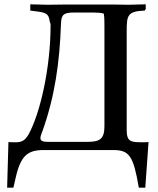

<svg xmlns="http://www.w3.org/2000/svg" viewBox="-20 -694 729 888"><path d="M667 -37C653 -36 649 -36 640 -36C585 -36 566 -38 566 -93V-551C566 -623 570 -642 649 -645L654 -652V-674C626 -674 599 -672 577 -672C555 -672 532 -673 506 -673H279C250 -673 225 -672 200 -672C174 -672 147 -674 120 -674V-645L144 -642C191 -636 206 -632 210 -594C212 -590 214 -585 214 -579C214 -375 164 -167 113 -74C96 -44 81 -36 53 -36C42 -36 31 -36 19 -37L13 174H42L53 126C76 25 109 1 178 0H504C578 0 597 27 622 174H652ZM463 -110C463 -53 443 -38 387 -38H199C175 -38 167 -44 167 -56C167 -63 170 -71 175 -84C234 -247 256 -408 262 -583C263 -627 275 -636 322 -636H411C431 -636 447 -635 460 -631C463 -615 463 -595 463 -569Z"/></svg>

Font: Sibila
Style: Regular
Weight: 400
Designer: Stefan Peev
Foundry: Context Ltd
Version: Version 1.000